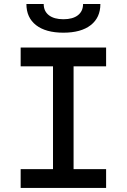

<svg xmlns="http://www.w3.org/2000/svg" viewBox="-20 -928 626 948"><path d="M82 0V-92.8H241.7V-600.6H82V-693.4H503.9V-600.6H343.3V-92.8H503.9V0ZM293 -766.6Q206.1 -766.6 158.2 -803.7Q110.4 -840.8 110.4 -908.2H195.8Q195.8 -872.6 221.4 -852.8Q247.1 -833 293 -833Q339.4 -833 364.7 -852.8Q390.1 -872.6 390.1 -908.2H475.6Q475.6 -840.8 427.7 -803.7Q379.9 -766.6 293 -766.6Z"/></svg>

Font: CaskaydiaCove NFP
Style: Regular
Weight: 400
Designer: Aaron Bell
Foundry: Saja Typeworks
Version: Version 2111.001; VTT 6.35;Nerd Fonts 3.1.1